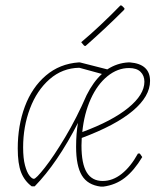

<svg xmlns="http://www.w3.org/2000/svg" viewBox="-20 -689 610 714"><path d="M458 -457H463Q538 -451 538 -388Q538 -331 474 -277Q410 -223 284 -176L283 -148Q283 -80 302.5 -48Q322 -16 362 -16Q399 -16 432.5 -42.5Q466 -69 493 -118H500L509 -105Q479 -55 444.5 -28Q410 -1 364 5H355Q306 -1 284.5 -36.5Q263 -72 263 -143Q263 -193 270 -232Q193 -82 109 4H98Q71 -16 58.5 -48Q46 -80 46 -137Q46 -222 72.5 -293Q99 -364 150.5 -408Q202 -452 273 -457H277L379 -431Q416 -455 458 -457ZM66 -141Q66 -100 73 -74Q80 -48 89.5 -36Q99 -24 106 -24Q114 -24 147 -66Q180 -108 222.5 -179Q265 -250 302 -335Q327 -385 359 -414L275 -437Q212 -436 164.5 -394.5Q117 -353 91.5 -285.5Q66 -218 66 -141ZM286 -198Q397 -239 457 -288Q517 -337 517 -385Q517 -408 502.5 -422Q488 -436 460 -436Q417 -436 379.5 -405.5Q342 -375 317.5 -321Q293 -267 286 -198ZM433 -668 443 -658 442 -653Q373 -584 298 -518L293 -519L282 -532Q351 -590 428 -669Z"/></svg>

Font: Luna Sans Thin
Style: Italic
Weight: 250
Italic angle: -7°
Designer: Juan Pablo del Peral
Foundry: Huerta Tipografica
Version: Version 2.001; ttfautohint (v1.5)